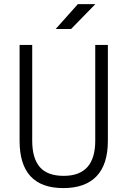

<svg xmlns="http://www.w3.org/2000/svg" viewBox="-20 -914 626 943"><path d="M291 9.8Q76.2 9.8 76.2 -222.7V-693.4H138.2V-222.7Q138.2 -137.2 175.3 -93.8Q212.4 -50.3 293 -50.3Q447.8 -50.3 447.8 -222.7V-693.4H509.8V-222.7Q509.8 -106.4 454.1 -48.3Q398.4 9.8 291 9.8ZM253.4 -771.5 362.3 -893.6H448.2L329.1 -771.5Z"/></svg>

Font: Caskaydia Cove Light
Style: Regular
Weight: 300
Monospace: yes
Designer: Aaron Bell
Foundry: Saja Typeworks
Version: Version 4.300; ttfautohint (v1.8.3)